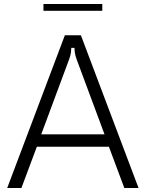

<svg xmlns="http://www.w3.org/2000/svg" viewBox="-20 -939 728 959"><path d="M87 0H16L304 -763H384L672 0H601L524 -206H164ZM186 -268H502L376 -607Q362 -643 357 -660.5Q352 -678 352 -700H336Q336 -678 331 -660.5Q326 -643 312 -607ZM491 -885H197V-919H491Z"/></svg>

Font: Open Sauce Sans Light
Style: Regular
Weight: 300
Designer: Alfredo Marco Pradil
Foundry: Creative Sauce Fz LLC
Version: Version 1.477